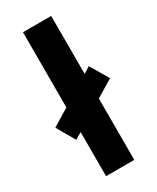

<svg xmlns="http://www.w3.org/2000/svg" viewBox="-207 -819 720 878"><g transform="rotate(-30 153.0 -380.0)"><path d="M78 0V-233L43 -212L-12 -308L78 -363V-760H227V-454L261 -475L318 -379L227 -324V0Z"/></g></svg>

Font: Noto Sans Telugu
Style: Bold
Weight: 700
Designer: Jelle Bosma - Monotype Design Team
Foundry: Monotype Imaging Inc.
Version: Version 2.005; ttfautohint (v1.8.4.7-5d5b)